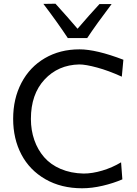

<svg xmlns="http://www.w3.org/2000/svg" viewBox="-20 -988 725 1019"><path d="M442.9 -786.1H339.8Q285.6 -868.2 210.4 -967.3L274.4 -968.3Q341.8 -894 391.6 -835.4Q456.5 -911.1 507.8 -966.3H572.3Q490.7 -858.4 442.9 -786.1ZM423.3 -66.9Q470.2 -66.9 523.2 -82.8Q576.2 -98.6 622.6 -126.5L629.4 -36.1Q582 -15.6 524.9 -2.2Q467.8 11.2 415.5 11.2Q304.7 11.2 220.9 -36.9Q137.2 -85 93.5 -168.2Q49.8 -251.5 49.8 -357.4Q49.8 -464.4 93.8 -548.3Q137.7 -632.3 218 -679.2Q298.3 -726.1 401.9 -726.1Q490.7 -726.1 634.8 -670.9L626.5 -581.1Q555.7 -613.3 495.1 -629.6Q434.6 -646 400.9 -646Q288.6 -643.6 216.3 -565.7Q144 -487.8 144 -356.9Q144 -296.9 162.1 -244.9Q180.2 -192.9 214.4 -153.6Q248.5 -114.3 302.2 -91.3Q356 -68.4 423.3 -66.9Z"/></svg>

Font: Commissioner Flair
Style: Regular
Weight: 400
Designer: Kostas Bartsokas
Foundry: Kostas Bartsokas
Version: Version 1.000